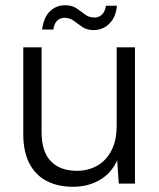

<svg xmlns="http://www.w3.org/2000/svg" viewBox="-20 -702 609 734"><path d="M259 12Q202 12 159.5 -9.5Q117 -31 93 -76Q69 -121 69 -189V-521H139V-197Q139 -122 174.5 -85.5Q210 -49 274 -49Q317 -49 351.5 -68.5Q386 -88 406 -126.5Q426 -165 426 -222V-521H496V0H434L428 -89Q406 -40 361.5 -14Q317 12 259 12ZM338 -587Q312 -587 294.5 -599Q277 -611 262 -622.5Q247 -634 226 -634Q210 -634 198.5 -623Q187 -612 184 -589H141Q147 -636 171 -659Q195 -682 229 -682Q255 -682 272 -670.5Q289 -659 304.5 -647Q320 -635 342 -635Q358 -635 370 -646.5Q382 -658 385 -680H427Q423 -636 398 -611.5Q373 -587 338 -587Z"/></svg>

Font: DM Sans 10pt Light
Style: Regular
Weight: 300
Version: Version 4.004;gftools[0.9.30]